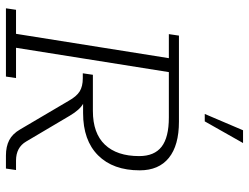

<svg xmlns="http://www.w3.org/2000/svg" viewBox="-116 -723 839 647"><g transform="rotate(90 303.5 -399.5)"><path d="M8 0 13 -34H94L176 -549H95L100 -583H390Q470 -583 512 -549Q554 -515 554 -451Q554 -361 503.5 -310.5Q453 -260 361 -260H291L283 -272Q308 -272 329 -260.5Q350 -249 370 -215L457 -68Q467 -51 483 -42.5Q499 -34 521 -34H553L548 0H504Q474 0 452.5 -11Q431 -22 416 -48L320 -211Q305 -238 288 -248.5Q271 -259 244 -259H227L232 -293H354Q429 -293 467.5 -333.5Q506 -374 506 -449Q506 -500 474.5 -524.5Q443 -549 376 -549H223L141 -34H243L238 0ZM364 -670 419 -799H462L389 -670Z"/></g></svg>

Font: Rokkitt SemiBold ExtraLight
Style: Italic
Weight: 250
Italic angle: -9°
Version: Version 3.103